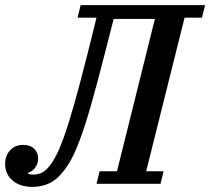

<svg xmlns="http://www.w3.org/2000/svg" viewBox="-56 -718 821 750"><path d="M70 12Q22 12 -7 -13Q-36 -38 -36 -78Q-36 -110 -16.5 -131Q3 -152 35 -152Q62 -152 77.5 -137Q93 -122 93 -98Q93 -82 83.5 -66Q74 -50 54 -43V-39Q61 -36 74 -36Q88 -36 101 -40.5Q114 -45 127 -58Q143 -74 159 -102.5Q175 -131 193.5 -182.5Q212 -234 234.5 -313.5Q257 -393 287 -512L321 -649H247L259 -698H745L733 -649H665L515 -49H583L571 0H321L333 -49H401L549 -644H388L355 -515Q323 -389 299 -305.5Q275 -222 254.5 -168Q234 -114 215 -82.5Q196 -51 174 -29Q152 -7 126 2.5Q100 12 70 12Z"/></svg>

Font: IBM Plex Serif Medium
Style: Italic
Weight: 500
Italic angle: -14°
Designer: Mike Abbink, Paul van der Laan, Pieter van Rosmalen
Foundry: Bold Monday
Version: Version 2.5